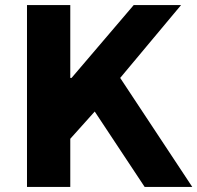

<svg xmlns="http://www.w3.org/2000/svg" viewBox="-20 -734 775 754"><path d="M86 -714H256V-428H261L505 -714H691L452 -428L735 0H548L352 -296L256 -189V0H86Z"/></svg>

Font: Nebula Sans Bold
Style: Regular
Weight: 700
Designer: Paul D. Hunt for Adobe (as Source Sans)
Foundry: Nebula Entertainment & Broadcasting LLC
Version: Version 1.010